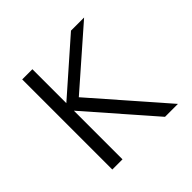

<svg xmlns="http://www.w3.org/2000/svg" viewBox="-126 -576 693 693"><g transform="rotate(-45 220.0 -230.0)"><path d="M74 -460V0H126V-460ZM323 -460 107 -270 343 0H409L173 -270L390 -460Z"/></g></svg>

Font: Jost Light
Style: Regular
Weight: 300
Version: Version 3.710